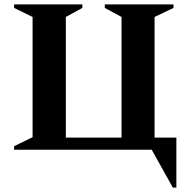

<svg xmlns="http://www.w3.org/2000/svg" viewBox="-20 -680 861 872"><path d="M669 0H44V-16L128 -57V-603L44 -644V-660H354V-644L279 -603V-55H532V-603L456 -644V-660H768V-644L682 -603V-55H781V172H765Z"/></svg>

Font: Spectral
Style: Bold
Weight: 700
Designer: Jean-Baptiste Levee
Foundry: Production Type
Version: Version 2.001